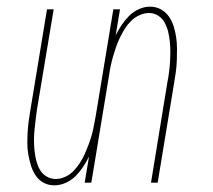

<svg xmlns="http://www.w3.org/2000/svg" viewBox="-20 -548 640 576"><path d="M143 8Q125 8 110.5 0Q96 -8 87 -21.5Q78 -35 73 -51Q68 -67 65 -84Q62 -101 62 -118Q62 -135 63 -152.5Q64 -170 66.5 -188Q69 -206 72 -223L121 -520H141L91 -220Q89 -205 87 -189.5Q85 -174 83.5 -158.5Q82 -143 82 -127.5Q82 -112 83.5 -97Q85 -82 88.5 -67.5Q92 -53 99 -40Q106 -27 119 -19Q132 -11 147 -11Q161 -11 175.5 -17.5Q190 -24 200.5 -35Q211 -46 219.5 -59Q228 -72 234 -85.5Q240 -99 245.5 -113.5Q251 -128 255 -142Q259 -156 261.5 -170Q264 -184 267 -199L320 -520H340L327 -442Q335 -458 345 -473Q355 -488 367.5 -500.5Q380 -513 396.5 -520.5Q413 -528 430 -528Q448 -528 462.5 -520Q477 -512 486.5 -498.5Q496 -485 501 -469Q506 -453 508.5 -436Q511 -419 511 -402Q511 -385 510.5 -367.5Q510 -350 507.5 -332Q505 -314 502 -297L453 0H433L482 -300Q485 -315 487 -330.5Q489 -346 490 -361.5Q491 -377 491 -392.5Q491 -408 489.5 -423Q488 -438 484.5 -452.5Q481 -467 474 -480Q467 -493 454.5 -501Q442 -509 427 -509Q413 -509 398.5 -502.5Q384 -496 373 -485Q362 -474 354 -461Q346 -448 339.5 -434.5Q333 -421 328 -406.5Q323 -392 319 -378Q315 -364 312 -350Q309 -336 307 -321L254 0H234L247 -78Q239 -62 229 -47Q219 -32 206.5 -19.5Q194 -7 177 0.5Q160 8 143 8Z"/></svg>

Font: Iosevka Thin Extended Oblique
Style: Regular
Weight: 100
Width: 7
Italic angle: -9°
Monospace: yes
Designer: Belleve Invis
Foundry: Belleve Invis
Version: Version 32.5.0; ttfautohint (v1.8.4)